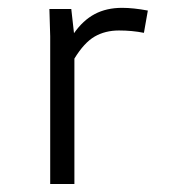

<svg xmlns="http://www.w3.org/2000/svg" viewBox="-20 -460 478 480"><path d="M349.6 -433.6 339.8 -377.9Q310.5 -383.8 277.3 -383.8Q243.2 -383.8 216.8 -368.7Q190.4 -353.5 166 -313.5V0H105.5V-369.1L103.5 -437.5H158.2L165 -377Q187.5 -409.2 216.8 -424.8Q246.1 -440.4 285.2 -440.4Q313.5 -440.4 349.6 -433.6Z"/></svg>

Font: Sudo Light
Style: Regular
Weight: 300
Monospace: yes
Designer: Jens Kutilek
Foundry: Jens Kutilek
Version: Version 0.040